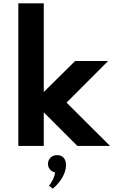

<svg xmlns="http://www.w3.org/2000/svg" viewBox="-20 -880 688 1158"><path d="M244 0V-202.5L446.5 0H643.5L381.5 -261L632 -512H433L244 -325V-860H90.5V0ZM298 258C322.5 238 342 215 356.5 189.5C371 164 378 139.5 378 116C378 75.5 356 55.5 324 55.5C292 55.5 269.5 78 269.5 108.5C269.5 134.5 286.5 154 312 160C310.5 173.5 306 188.5 298.5 204C291 219.5 283 231 275.5 239.5Z"/></svg>

Font: Spartan
Style: Bold
Weight: 700
Designer: Matt Bailey, Mirko Velimirovic
Foundry: Matt Bailey
Version: Version 1.003